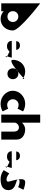

<svg xmlns="http://www.w3.org/2000/svg" viewBox="2487 -3818 1353 6367"><g transform="rotate(90 3163.5 -634.5)"><path d="M991 -385C991 -610 90 -1291 90 -1291V0H353V-80H356C413 -21 503 22 608 22C833 22 991 -160 991 -385ZM709 -385C709 -280 637 -205 529 -205C425 -205 350 -280 350 -385C350 -491 430 -566 529 -566C630 -566 709 -491 709 -385Z M1894 -348C1896 -357 1793 -30 1882 -179L1690 -275C1625 -206 1588 -190 1502 -190C1434 -190 1336 -230 1336 -348ZM1343 -496C1348 -566 1398 -620 1490 -620C1568 -620 1624 -577 1636 -496Z M1964 -385C1964 -160 2600 -770 2600 -770V-704C2537 -761 2451 -793 2347 -793C2122 -793 1964 -610 1964 -385ZM2246 -385C2246 -491 2326 -566 2427 -566C2526 -566 2606 -491 2606 -385C2606 -280 2531 -205 2427 -205C2319 -205 2246 -280 2246 -385Z M3455 -575C3535 -575 3583 -539 3583 -539L3673 -721C3673 -721 3586 -793 3415 -793C3191 -793 2989 -610 2989 -383C2989 -158 3193 22 3415 22C3586 22 3673 -47 3673 -47L3583 -232C3583 -232 3535 -196 3455 -196C3355 -196 3271 -280 3271 -386C3271 -491 3355 -575 3455 -575Z M3781 0H4047V-436C4047 -513 4125 -586 4205 -586C4291 -586 4343 -513 4343 -436V0H4609V-508C4609 -723 4412 -793 4271 -793C4187 -793 4110 -750 4050 -690H4047V-1291H3781Z M5553 -348C5555 -357 5452 -30 5541 -179L5349 -275C5284 -206 5247 -190 5161 -190C5093 -190 4995 -230 4995 -348ZM5002 -496C5007 -566 5057 -620 5149 -620C5227 -620 5283 -577 5295 -496Z M6014 -793C5811 -793 6005 -286 6005 -230C6005 -179 5960 -175 5922 -175C5836 -175 5731 -264 5731 -264L5623 -82C5623 -82 5735 22 5921 22C6079 22 6285 -14 6285 -241C6285 -399 6153 -455 6051 -487C5985 -508 5931 -519 5931 -560C5931 -596 5955 -607 6014 -607C6095 -607 6185 -559 6185 -559L6272 -733C6272 -733 6163 -793 6014 -793Z"/></g></svg>

Font: Hussar Dziwak
Style: Regular
Weight: 400
Version: Version 1.022